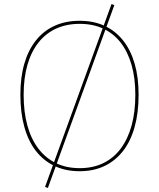

<svg xmlns="http://www.w3.org/2000/svg" viewBox="-20 -825 780 942"><path d="M215 97 201 92 527 -805 541 -800ZM371 -723Q439 -723 492.5 -698.5Q546 -674 583.5 -627Q621 -580 640.5 -513Q660 -446 660 -360Q660 -272 640.5 -202Q621 -132 583.5 -84Q546 -36 492.5 -10.5Q439 15 371 15Q302 15 248 -10.5Q194 -36 156.5 -84Q119 -132 99.5 -202Q80 -272 80 -360Q80 -446 99.5 -513Q119 -580 156.5 -627Q194 -674 248 -698.5Q302 -723 371 -723ZM371 -708Q306 -708 255 -684.5Q204 -661 168.5 -616Q133 -571 114.5 -506.5Q96 -442 96 -360Q96 -275 114.5 -208.5Q133 -142 168.5 -95.5Q204 -49 255 -24.5Q306 0 371 0Q436 0 486.5 -24.5Q537 -49 572 -95.5Q607 -142 625.5 -208.5Q644 -275 644 -360Q644 -442 625.5 -506.5Q607 -571 572 -616Q537 -661 486.5 -684.5Q436 -708 371 -708Z"/></svg>

Font: Kalnia Thin
Style: Regular
Weight: 250
Designer: Frida Medrano
Foundry: Frida Medrano
Version: Version 1.105